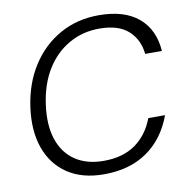

<svg xmlns="http://www.w3.org/2000/svg" viewBox="-81 -791 866 882"><g transform="rotate(-10 352.5 -350.0)"><path d="M335 12Q233 12 165 -33.5Q97 -79 68 -160.5Q39 -242 54 -350Q69 -458 121 -539.5Q173 -621 254 -666.5Q335 -712 436 -712Q555 -712 621 -656.5Q687 -601 694 -500H616Q609 -568 563 -609.5Q517 -651 428 -651Q350 -651 286 -614.5Q222 -578 180.5 -511Q139 -444 126 -350Q113 -256 135.5 -188.5Q158 -121 211.5 -85Q265 -49 344 -49Q433 -49 491.5 -90Q550 -131 579 -207H657Q618 -101 536 -44.5Q454 12 335 12Z"/></g></svg>

Font: Host Grotesk Light
Style: Italic
Weight: 300
Italic angle: -8°
Designer: Doğukan Karapınar based on Poppins by Indian Type Foundry, Jonny Pinhorn
Foundry: Element Type
Version: Version 1.001; ttfautohint (v1.8.4.7-5d5b)